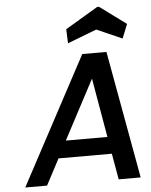

<svg xmlns="http://www.w3.org/2000/svg" viewBox="-61 -994 820 1044"><g transform="rotate(-5 348.5 -472.0)"><path d="M334 -761 331 -838 509 -944H519L663 -838L632 -761L493 -822ZM519 -142H228L153 0H34L406 -696H538L664 0H544ZM503 -235 447 -558 276 -235Z"/></g></svg>

Font: Fz Poppins Med
Style: Italic
Weight: 500
Italic angle: -10°
Designer: Ninad Kale (Devanagari), Jonny Pinhorn (Latin)
Foundry: Indian Type Foundry
Version: Vit hóa bi Vntype.Com & FontZin.Com